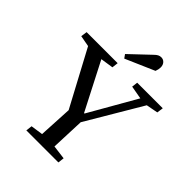

<svg xmlns="http://www.w3.org/2000/svg" viewBox="-254 -1074 1216 1216"><g transform="rotate(45 354.0 -466.0)"><path d="M377 -336H381L563 -654L474 -670L479 -710H708L702 -667L623 -652L403 -280L394 -54L488 -42L483 0H196L201 -42L283 -54L295 -280L95 -654L20 -668L26 -710H304L299 -668L213 -655ZM428 -909Q440 -921 450.5 -926.5Q461 -932 473 -932Q492 -932 504 -918.5Q516 -905 516 -884Q516 -866 508 -845L313 -760L296 -784Z"/></g></svg>

Font: Literata 36pt Medium
Style: Italic
Weight: 500
Italic angle: -2°
Designer: Latin by Veronika Burian and Jose Scaglione. Greek by Irene Vlachou. Cyrillic by Vera Evstafieva
Foundry: TypeTogether
Version: Version 3.002